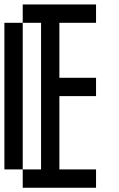

<svg xmlns="http://www.w3.org/2000/svg" viewBox="-20 -937 540 873"><path d="M0 -166.7V-833.3H83.3V-166.7ZM83.3 -916.7H416.7V-833.3H250V-583.3H416.7V-500H250V-166.7H416.7V-83.3H83.3V-166.7H166.7V-833.3H83.3Z"/></svg>

Font: GalmuriMono11 Regular
Style: Regular
Weight: 400
Designer: Lee Minseo (quiple)
Version: Version 2.399;hotconv 1.1.1;makeotfexe 2.6.0 DEVELOPMENT